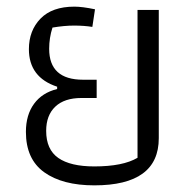

<svg xmlns="http://www.w3.org/2000/svg" viewBox="-20 -544 578 578"><path d="M58 -147Q58 -198 82.5 -231.5Q107 -265 152 -276V-283Q67 -311 67 -396Q67 -452 102 -488Q137 -524 204 -524Q228 -524 266 -516L258 -463Q233 -467 203 -467Q174 -467 138 -461Q128 -430 128 -397Q128 -304 230 -304H271V-249H225Q174 -249 146.5 -223Q119 -197 119 -150Q119 -94 155.5 -68.5Q192 -43 264 -43Q350 -43 394 -69V-514H458V-128Q458 14 264 14Q168 14 113 -25.5Q58 -65 58 -147Z"/></svg>

Font: Athiti
Style: Regular
Weight: 400
Designer: CadsonDemak Team
Foundry: CadsonDemak
Version: Version 1.033